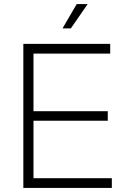

<svg xmlns="http://www.w3.org/2000/svg" viewBox="-20 -926 623 946"><path d="M95 0V-710H523V-662H145V-378H511V-331H145V-48H531V0ZM288 -786 358 -906H412L329 -786Z"/></svg>

Font: Geist ExtLt
Style: Regular
Weight: 400
Designer: Basement.studio, Andrés Briganti, Mateo Zaragoza
Foundry: Basement.studio, Vercel, Andrés Briganti, Guido Ferreyra, Mateo Zaragoza
Version: Version 1.401